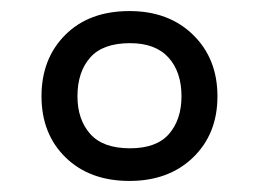

<svg xmlns="http://www.w3.org/2000/svg" viewBox="-20 -744 468 347"><path d="M214 -417Q142 -417 98.5 -459.5Q55 -502 55 -570Q55 -638 98 -681Q141 -724 214 -724Q285 -724 329 -681Q373 -638 373 -570Q373 -502 329 -459.5Q285 -417 214 -417ZM215 -476Q263 -476 285.5 -502Q308 -528 308 -570Q308 -614 284.5 -640Q261 -666 215 -666Q166 -666 143 -640Q120 -614 120 -570Q120 -528 143 -502Q166 -476 215 -476Z"/></svg>

Font: Noto Sans Tamil Supplement
Style: Regular
Weight: 400
Designer: Ek Type
Foundry: Ek Type
Version: Version 2.001; ttfautohint (v1.8.4.7-5d5b)